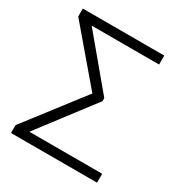

<svg xmlns="http://www.w3.org/2000/svg" viewBox="-168 -830 894 950"><g transform="rotate(30 279.5 -355.5)"><path d="M344.2 -362.8 106.4 -50.8H522.5V0H30.8V-44.9L281.7 -370.6L30.8 -665.5V-710.9H496.1V-659.7H110.8L344.2 -380.4Z"/></g></svg>

Font: Roboto Light
Style: Regular
Weight: 300
Designer: Google
Version: Version 2.134; 2016; ttfautohint (v1.6)